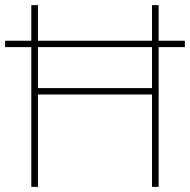

<svg xmlns="http://www.w3.org/2000/svg" viewBox="-20 -734 746 754"><path d="M103 0H129V-363H577V0H603V-549H706V-574H603V-714H577V-574H129V-714H103V-574H0V-549H103ZM129 -388V-549H577V-388Z"/></svg>

Font: Noto Sans Lao UI Thin
Style: Regular
Weight: 100
Designer: Monotype Design Team
Foundry: Monotype Imaging Inc.
Version: Version 2.000